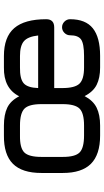

<svg xmlns="http://www.w3.org/2000/svg" viewBox="210 -734 543 1004"><g transform="rotate(-90 482.0 -231.5)"><path d="M276 20Q176 20 128 -28Q80 -76 80 -175V-287Q80 -388 128 -436Q176 -484 276 -483H328Q385 -483 421.5 -465.5Q458 -448 481 -403Q522 -485 632 -483H692Q791 -483 837.5 -429Q884 -375 884 -262Q884 -220 841 -220H524V-178Q524 -112 547 -88Q570 -64 631 -64H692Q756 -64 778 -79.5Q800 -95 800 -137Q800 -154 812.5 -166.5Q825 -179 842 -179Q859 -179 871.5 -166.5Q884 -154 884 -137Q884 -56 836.5 -18Q789 20 692 20H631Q577 20 541 2Q505 -16 482 -61Q458 -16 421 2Q384 20 328 20ZM524 -304H799Q793 -358 769 -378.5Q745 -399 692 -399H632Q573 -400 549.5 -380Q526 -360 524 -304ZM276 -64H328Q393 -64 416.5 -87.5Q440 -111 440 -176V-287Q440 -352 416.5 -375.5Q393 -399 328 -399H276Q211 -400 187.5 -376.5Q164 -353 164 -287V-175Q164 -110 187.5 -87Q211 -64 276 -64Z"/></g></svg>

Font: Jura
Style: Bold
Weight: 700
Designer: Daniel Johnson, Alexei Vanyashin
Foundry: Daniel Johnson
Version: Version 5.103